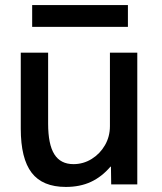

<svg xmlns="http://www.w3.org/2000/svg" viewBox="-20 -728 639 758"><path d="M240 10Q148 10 105 -46Q62 -102 62 -220V-520H170V-240Q170 -158 194.5 -119Q219 -80 270 -80Q309 -80 342 -100.5Q375 -121 394.5 -155Q414 -189 414 -230V-520H522V0H419L418 -70H416Q382 -30 339 -10Q296 10 240 10ZM107 -622V-708H485V-622Z"/></svg>

Font: M PLUS 2 Medium
Style: Regular
Weight: 500
Designer: Coji Morishita
Foundry: UNDERFOREST DESIGN
Version: Version 1.001